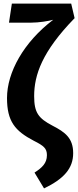

<svg xmlns="http://www.w3.org/2000/svg" viewBox="-20 -813 435 1068"><path d="M376 -793H46L30 -687H153C197 -687 251 -696 276 -703C111 -578 19 -410 19 -268C19 -138 63 -85 168 -30C224 -2 241 13 241 50C241 95 214 120 172 147L225 235C335 182 387 124 387 39C387 -45 342 -78 272 -114C194 -155 170 -186 170 -278C170 -396 214 -526 395 -712Z"/></svg>

Font: Glow Sans TC Compressed
Style: Bold
Weight: 700
Width: 2
Designer: Ryoko NISHIZUKA (kana, bopomofo & ideographs); Paul D. Hunt (Latin, Greek & Cyrillic); Sandoll Communications, Soo-young
Version: Version 0.93